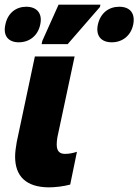

<svg xmlns="http://www.w3.org/2000/svg" viewBox="-42 -796 595 826"><path d="M137 -606H249L388 -766L390 -776H210L140 -620ZM39 -614C84 -614 121 -642 131 -690C142 -739 116 -767 71 -767C27 -767 -9 -740 -19 -690C-30 -641 -5 -614 39 -614ZM439 -614C484 -614 521 -642 531 -690C541 -739 517 -767 471 -767C426 -767 390 -740 379 -690C369 -642 393 -614 439 -614ZM167 10C195 10 231 6 260 -2L289 -143C271 -137 254 -134 238 -134C214 -134 202 -146 202 -175C202 -184 203 -194 205 -206L279 -553H108L30 -185C26 -162 23 -141 23 -122C23 -37 71 9 167 10Z"/></svg>

Font: Noto Sans Condensed Black
Style: Italic
Weight: 900
Width: 3
Italic angle: -12°
Designer: Monotype Design Team
Foundry: Monotype Imaging Inc.
Version: Version 2.013